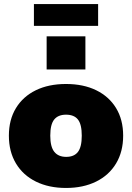

<svg xmlns="http://www.w3.org/2000/svg" viewBox="-20 -922 654 951"><path d="M24 -250Q24 -329 59 -386.5Q94 -444 157.5 -475Q221 -506 307 -506Q393 -506 456.5 -475Q520 -444 555 -386.5Q590 -329 590 -250Q590 -171 555 -112.5Q520 -54 456 -22.5Q392 9 307 9Q222 9 158 -22.5Q94 -54 59 -112.5Q24 -171 24 -250ZM385 -250Q385 -306 366 -330Q347 -354 307 -354Q268 -354 248.5 -330Q229 -306 229 -250Q229 -195 249 -170Q269 -145 308 -145Q347 -145 366 -169.5Q385 -194 385 -250ZM403 -742V-578H211V-742ZM148 -902H466V-794H148Z"/></svg>

Font: Nunito Sans Heavy
Style: Regular
Weight: 400
Designer: Vernon Adams
Foundry: Vernon Adams
Version: Version 2.500